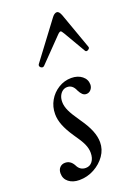

<svg xmlns="http://www.w3.org/2000/svg" viewBox="-139 -764 592 834"><g transform="rotate(-20 157.0 -346.5)"><path d="M79 13Q49 13 30 -2Q11 -17 11 -42Q11 -59 20.5 -69Q30 -79 45 -79Q70 -79 84 -53Q96 -27 123 -27Q142 -27 153.5 -42Q165 -57 165 -82Q165 -102 155.5 -123Q146 -144 121 -179Q98 -213 87.5 -240Q77 -267 77 -292Q77 -326 93 -354Q109 -382 136.5 -399Q164 -416 196 -416Q226 -416 245.5 -400.5Q265 -385 265 -361Q265 -348 256.5 -338Q248 -328 235 -328Q225 -328 217.5 -335Q210 -342 203 -356Q191 -385 166 -385Q154 -385 144.5 -378Q135 -371 129.5 -359Q124 -347 124 -331Q124 -312 134 -290Q144 -268 172 -228Q196 -194 207.5 -165.5Q219 -137 219 -111Q219 -78 199.5 -50Q180 -22 148 -4.5Q116 13 79 13ZM104 -506Q99 -501 93 -502.5Q87 -504 84 -509.5Q81 -515 85 -521L211 -689Q223 -706 235 -706Q245 -706 253 -686L313 -518Q315 -513 311 -508.5Q307 -504 301.5 -503Q296 -502 293 -507L234 -608Q226 -622 222 -622Q216 -622 205 -610Z"/></g></svg>

Font: Junicode VF
Style: Italic
Weight: 400
Italic angle: -11°
Designer: Peter S. Baker
Version: Version 2.209